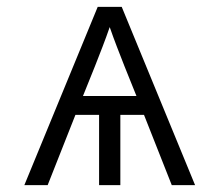

<svg xmlns="http://www.w3.org/2000/svg" viewBox="-20 -540 640 560"><path d="M51 0 265 -520H335L549 0H481L400 -205H331V0H269V-205H200L119 0ZM378 -260 343 -347Q332 -375 321 -403.5Q310 -432 300 -461Q290 -432 279 -403.5Q268 -375 257 -347L222 -260Z"/></svg>

Font: Iosevka Light Extended
Style: Regular
Weight: 300
Width: 7
Monospace: yes
Designer: Belleve Invis
Foundry: Belleve Invis
Version: Version 32.5.0; ttfautohint (v1.8.4)